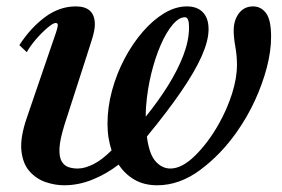

<svg xmlns="http://www.w3.org/2000/svg" viewBox="-20 -554 858 585"><path d="M175.5 10.5Q147.5 10.5 119 0.8Q90.5 -9 70 -32Q49.5 -55 45.2 -94.8Q41 -134.5 61.5 -194.5L177 -175.5Q162.5 -129.5 161.2 -102.2Q160 -75 168.2 -61.8Q176.5 -48.5 189.5 -44.5Q202.5 -40.5 216.5 -40.5Q238.5 -40.5 264.8 -53.8Q291 -67 320 -96Q314.5 -112 311 -132.5Q307.5 -153 307.5 -177Q307.5 -227.5 321.5 -278.8Q335.5 -330 359.8 -375.8Q384 -421.5 415 -457.2Q446 -493 480.5 -513.8Q515 -534.5 549.5 -534.5Q581 -534.5 598.2 -516.5Q615.5 -498.5 615.5 -465Q615.5 -430.5 594.8 -383.5Q574 -336.5 532.2 -275.5Q490.5 -214.5 427.5 -138Q434.5 -84 454.2 -62.2Q474 -40.5 499 -40.5Q534.5 -40.5 574.8 -80.2Q615 -120 647 -177Q671.5 -220.5 686.8 -268Q702 -315.5 702 -356.5Q702 -384 697 -412Q692 -440 692 -460.5Q692 -492.5 708 -513.5Q724 -534.5 751 -534.5Q775.5 -534.5 790.8 -513.8Q806 -493 806 -441.5Q806 -398.5 793 -348.5Q780 -298.5 756.8 -248Q733.5 -197.5 701.5 -152Q653 -83 590 -36.2Q527 10.5 459 10.5Q419 10.5 389.8 -6.5Q360.5 -23.5 341.5 -52.5Q303.5 -23.5 261.2 -6.5Q219 10.5 175.5 10.5ZM424 -198.5Q462 -245.5 491.8 -293Q521.5 -340.5 538.8 -385.8Q556 -431 556 -471Q556 -501.5 543.5 -501.5Q525.5 -501.5 506.2 -479Q487 -456.5 470 -417.8Q453 -379 441 -330.2Q429 -281.5 425 -229Q424.5 -220.5 424.2 -212.2Q424 -204 424 -198.5ZM61.5 -194.5 151 -456Q155 -467.5 156 -475.8Q157 -484 149.5 -484Q142 -484 124.8 -469.5Q107.5 -455 89.8 -434.5Q72 -414 61.5 -395L39 -416.5Q73 -469 117 -501.8Q161 -534.5 211 -534.5Q269 -534.5 269 -479.5Q269 -461 259.2 -430.8Q249.5 -400.5 237 -361.5L177 -175.5Z"/></svg>

Font: Libre Caslon Condensed
Style: Italic
Weight: 400
Italic angle: -22.583°
Designer: Pablo Impallari, Rodrigo Fuenzalida, Katja Schimmel, Ertekin Erdin
Foundry: Pablo Impallari, Rodrigo Fuenzalida
Version: Version 2.000;gftools[0.9.33]